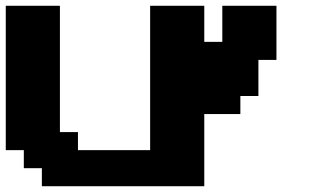

<svg xmlns="http://www.w3.org/2000/svg" viewBox="-20 -645 1102 665"><path d="M125 0H687.5V-250H812.5V-312.5H875V-437.5H937.5V-625H750V-500H687.5V-625H500V-125H250V-187.5H187.5V-625H0V-125H62.5V-62.5H125Z"/></svg>

Font: Faithful 32x
Style: Semibold
Weight: 400
Foundry: Faithful Resource Pack
Version: Version 1.0; January 27, 2023